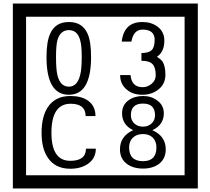

<svg xmlns="http://www.w3.org/2000/svg" viewBox="-20 -980 1195 1090"><path d="M1103 90H53V-960H1103ZM1028 15V-885H128V15ZM497 -656Q497 -442 371 -442Q244 -442 244 -656Q244 -744 265 -789Q294 -855 371 -855Q448 -855 477 -789Q497 -745 497 -656ZM444 -656Q444 -723 435 -752Q420 -809 371 -809Q322 -809 306 -752Q298 -723 298 -656Q298 -587 306 -553Q322 -488 371 -488Q419 -488 435 -554Q444 -587 444 -656ZM919 -556Q919 -504 880.5 -473Q842 -442 789 -442Q734 -442 700 -471Q662 -502 662 -554H721Q727 -485 790 -485Q818 -485 841 -504.5Q864 -524 864 -552Q864 -597 846 -616Q828 -635 783 -635V-679Q825 -679 841.5 -696Q858 -713 858 -754Q858 -812 789 -812Q738 -812 726 -744H671Q684 -855 788 -855Q839 -855 874 -829Q913 -800 913 -750Q913 -685 871 -658Q895 -642 903 -630Q919 -605 919 -556ZM524 -136Q524 -80 478 -49Q438 -22 379 -22Q294 -22 252 -84Q216 -136 216 -226Q216 -317 251 -371Q293 -435 380 -435Q442 -435 479 -409Q522 -379 522 -321H466Q466 -391 381 -391Q272 -391 272 -226Q272 -67 379 -67Q468 -67 468 -136ZM921 -132Q921 -79 882 -49Q846 -23 792 -23Q737 -23 701 -49Q661 -79 661 -132Q661 -207 736 -241Q673 -271 673 -337Q673 -384 710 -411Q744 -435 792 -435Q839 -435 872 -410Q910 -383 910 -337Q910 -271 845 -241Q921 -207 921 -132ZM860 -326Q860 -392 792 -392Q723 -392 723 -326Q723 -297 742.5 -279Q762 -261 792 -261Q821 -261 840.5 -279Q860 -297 860 -326ZM868 -143Q868 -178 847.5 -198.5Q827 -219 792 -219Q756 -219 734.5 -198.5Q713 -178 713 -143Q713 -65 792 -65Q868 -65 868 -143Z"/></svg>

Font: Unicode BMP Fallback SIL
Style: Regular
Weight: 400
Foundry: NRSI, SIL International
Version: Version 5.1 Based on Unicode 5.1